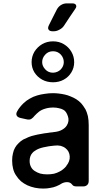

<svg xmlns="http://www.w3.org/2000/svg" viewBox="-20 -1104 609 1136"><path d="M269.5 -955.1Q264.6 -945.3 264.6 -938.5Q264.6 -932.6 267.6 -928.7Q273.4 -918.9 292 -918.9H296.9Q315.4 -918.9 332 -928.7Q349.6 -937.5 359.4 -953.1Q375 -975.6 391.6 -1002Q409.2 -1027.3 424.8 -1050.8Q431.6 -1060.5 431.6 -1067.4Q430.7 -1071.3 429.7 -1074.2Q424.8 -1084 407.2 -1084H375Q356.4 -1084 340.8 -1074.2Q325.2 -1064.5 316.4 -1047.9Q305.7 -1026.4 293 -1002Q281.2 -976.6 269.5 -955.1ZM293.9 -617.2Q257.8 -617.2 229.5 -632.8Q201.2 -648.4 183.6 -675.8Q167 -703.1 167 -736.3Q167 -769.5 183.6 -797.9Q201.2 -826.2 229.5 -842.8Q257.8 -859.4 293.9 -859.4Q329.1 -859.4 357.4 -842.8Q385.7 -826.2 402.3 -797.9Q418.9 -769.5 418.9 -736.3Q418.9 -703.1 402.3 -675.8Q385.7 -648.4 357.4 -632.8Q329.1 -617.2 293.9 -617.2ZM293.9 -673.8Q321.3 -674.8 339.8 -693.4Q357.4 -712.9 357.4 -736.3Q357.4 -761.7 339.8 -781.2Q321.3 -800.8 293.9 -800.8Q265.6 -800.8 248 -781.2Q229.5 -761.7 229.5 -736.3Q229.5 -712.9 248 -693.4Q265.6 -673.8 293.9 -673.8ZM431.6 -516.6Q416 -526.4 398.4 -533.2Q380.9 -541 362.3 -544.9Q343.8 -548.8 326.2 -550.8Q309.6 -552.7 293 -552.7Q268.6 -552.7 245.1 -548.8Q221.7 -545.9 199.2 -539.1Q175.8 -532.2 156.2 -520.5Q136.7 -509.8 120.1 -494.1Q108.4 -483.4 98.6 -470.7Q88.9 -459 81.1 -444.3Q73.2 -429.7 79.1 -419.9Q84 -410.2 100.6 -406.2Q109.4 -404.3 118.2 -402.3Q127 -400.4 135.7 -398.4Q154.3 -393.6 165 -400.4Q175.8 -407.2 185.5 -419.9Q190.4 -425.8 197.3 -431.6Q203.1 -437.5 210.9 -443.4Q226.6 -455.1 247.1 -460.9Q268.6 -467.8 294.9 -467.8Q313.5 -467.8 328.1 -463.9Q343.8 -460.9 355.5 -454.1Q372.1 -445.3 381.8 -416Q391.6 -387.7 375 -361.3Q366.2 -346.7 346.7 -335.9Q328.1 -325.2 296.9 -322.3Q288.1 -320.3 279.3 -320.3Q270.5 -319.3 260.7 -317.4Q260.7 -317.4 260.7 -317.4Q241.2 -315.4 222.7 -311.5Q203.1 -308.6 184.6 -303.7Q166 -299.8 149.4 -293Q132.8 -286.1 117.2 -278.3Q102.5 -269.5 90.8 -257.8Q78.1 -246.1 69.3 -230.5Q60.5 -215.8 56.6 -196.3Q51.8 -177.7 51.8 -154.3Q51.8 -127.9 57.6 -105.5Q63.5 -82 76.2 -64.5Q87.9 -45.9 104.5 -31.2Q121.1 -17.6 141.6 -7.8Q163.1 2 186.5 6.8Q210 11.7 235.4 11.7Q258.8 11.7 277.3 7.8Q296.9 4.9 313.5 -2Q321.3 -4.9 328.1 -8.8Q335 -11.7 341.8 -16.6Q358.4 -26.4 377 -26.4Q395.5 -26.4 406.2 -12.7Q409.2 -7.8 416 -3.9Q421.9 -1 434.6 -1Q447.3 -1 471.7 -1Q487.3 -1 496.1 -9.8Q504.9 -17.6 504.9 -34.2Q504.9 -143.6 504.9 -363.3Q504.9 -393.6 500 -417Q494.1 -441.4 484.4 -460Q484.4 -460 484.4 -459Q473.6 -477.5 460.9 -492.2Q447.3 -506.8 431.6 -516.6ZM334 -89.8Q318.4 -81.1 299.8 -76.2Q280.3 -72.3 258.8 -72.3Q237.3 -72.3 217.8 -77.1Q199.2 -83 184.6 -92.8Q169.9 -102.5 163.1 -117.2Q155.3 -131.8 155.3 -152.3Q155.3 -166 159.2 -177.7Q163.1 -189.5 170.9 -198.2Q177.7 -207 188.5 -212.9Q198.2 -219.7 210.9 -224.6Q223.6 -229.5 237.3 -232.4Q252 -235.4 267.6 -238.3Q274.4 -239.3 282.2 -240.2Q290 -241.2 299.8 -242.2Q321.3 -245.1 338.9 -241.2Q356.4 -236.3 368.2 -226.6Q390.6 -209 392.6 -178.7Q394.5 -149.4 372.1 -122.1Q372.1 -121.1 372.1 -121.1Q364.3 -111.3 354.5 -103.5Q345.7 -95.7 334 -89.8Z"/></svg>

Font: DeepSea
Style: Medium
Weight: 500
Designer: Stem
Version: Version 3.019;git-0a5106e0b